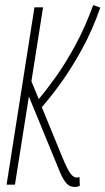

<svg xmlns="http://www.w3.org/2000/svg" viewBox="-20 -729 416 758"><path d="M6 0 116 -700H150L104 -408L133 -338Q162 -372 200 -425Q238 -478 277 -549.5Q316 -621 348 -709L376 -699Q345 -610 303.5 -534.5Q262 -459 220 -401Q178 -343 145 -306L227 -106Q248 -56 259.5 -42Q271 -28 284 -28Q287 -28 289.5 -29Q292 -30 294 -30L295 5Q286 9 275 9Q262 9 251.5 2.5Q241 -4 229.5 -23.5Q218 -43 203 -83L94 -348L39 0Z"/></svg>

Font: Georama Condensed ExtraLight
Style: Italic
Weight: 200
Width: 3
Italic angle: -9°
Designer: Jean-Baptiste Levee
Foundry: Production Type
Version: Version 1.000